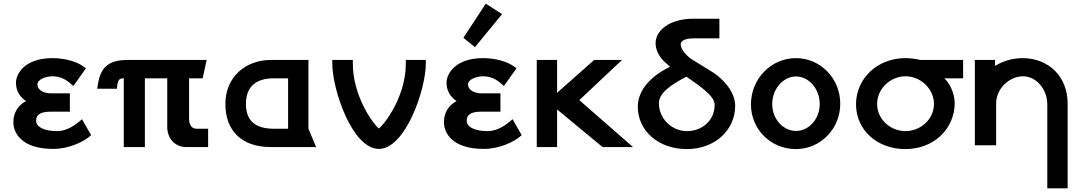

<svg xmlns="http://www.w3.org/2000/svg" viewBox="-20 -802 5901 1047"><path d="M177 -143C177 -177 200 -193 257 -193H361V-293H258C214 -293 184 -314 184 -341C184 -371 233 -386 266 -386C309 -386 340 -368 364 -347L380 -333L449 -430L434 -440C400 -465 337 -485 266 -485C114 -485 67 -399 67 -351C67 -308 87 -274 122 -251C55 -214 53 -156 53 -135C53 -75 100 10 270 10C358 10 439 -30 477 -65L427 -152C389 -118 344 -87 291 -87C216 -87 177 -112 177 -143Z M1115 -100H1051C1026 -100 1011 -121 1011 -155V-375H1085L1107 -475H678C573 -475 528 -438 513 -337L510 -318H618L619 -333C623 -371 635 -375 655 -375V0H770V-375H892V-110C892 -47 934 0 996 0H1115Z M1551 -100H1474C1381 -100 1321 -136 1321 -235C1321 -334 1381 -375 1474 -375H1551ZM1457 -475C1319 -475 1209 -382 1209 -235C1209 -94 1293 0 1457 0H1704L1662 -100V-475Z M2302 -475H2193V-456C2193 -282 2086 -135 2046 -101C2007 -135 1904 -284 1904 -456V-475H1792V-456C1792 -313 1901 10 2046 10C2190 10 2302 -312 2302 -456Z M2629 -782 2507 -596 2570 -545 2718 -725ZM2525 -143C2525 -177 2548 -193 2605 -193H2709V-293H2606C2562 -293 2532 -314 2532 -341C2532 -371 2581 -386 2614 -386C2657 -386 2688 -368 2712 -347L2728 -333L2797 -430L2782 -440C2748 -465 2685 -485 2614 -485C2462 -485 2415 -399 2415 -351C2415 -308 2435 -274 2470 -251C2403 -214 2401 -156 2401 -135C2401 -75 2448 10 2618 10C2706 10 2787 -30 2825 -65L2775 -152C2737 -118 2692 -87 2639 -87C2564 -87 2525 -112 2525 -143Z M2907 0H3018V-205L3266 0H3432L3139 -256L3372 -475H3220L3018 -296V-475H2907Z M3877 -230C3877 -145 3809 -87 3726 -87C3643 -87 3573 -155 3573 -240C3574 -300 3651 -346 3723 -384C3806 -326 3877 -278 3877 -230ZM3744 -484C3694 -524 3692 -553 3692 -562C3692 -572 3703 -593 3764 -593H3903V-700H3764C3624 -700 3555 -632 3555 -566C3555 -526 3578 -487 3608 -461L3634 -438C3544 -395 3458 -320 3458 -220C3458 -90 3569 11 3725 11C3880 11 3989 -94 3989 -225C3989 -304 3919 -375 3868 -407Z M4321 -385C4390 -385 4450 -318 4450 -235C4450 -152 4390 -88 4321 -88C4251 -88 4191 -152 4191 -235C4191 -317 4251 -385 4321 -385ZM4562 -236C4562 -375 4454 -485 4320 -485C4185 -485 4075 -372 4075 -233C4075 -95 4185 11 4320 11C4454 11 4562 -99 4562 -236Z M5073 -235C5073 -152 5000 -87 4918 -87C4835 -87 4763 -152 4763 -235C4763 -318 4835 -386 4918 -386C5000 -386 5073 -318 5073 -235ZM4918 -485C4762 -485 4648 -372 4648 -233C4648 -95 4761 11 4917 11C5074 11 5186 -101 5186 -240C5186 -297 5154 -355 5129 -375H5232V-475H4998C4976 -481 4945 -485 4918 -485Z M5802 225V-237C5802 -384 5699 -485 5556 -485C5504 -485 5449 -470 5406 -442V-475H5296V-10H5412V-238C5412 -320 5485 -386 5559 -386C5630 -386 5691 -316 5691 -233V225Z"/></svg>

Font: Mint Spirit
Style: Bold
Weight: 700
Designer: HARENDAL Hirwen
Foundry: Arkandis Digital Foundry.
Version: Version 1.004;FFEdit